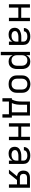

<svg xmlns="http://www.w3.org/2000/svg" viewBox="2007 -2588 786 4840"><g transform="rotate(90 2400.0 -168.0)"><path d="M88 0V-530H171V-310H429V-530H512V0H429V-237H171V0Z M851 8Q830 8 808 5Q786 2 766 -6Q746 -14 729 -28Q712 -42 701 -60.5Q690 -79 685 -100.5Q680 -122 680 -144Q680 -171 688.5 -198Q697 -225 716 -245.5Q735 -266 760 -279Q785 -292 811.5 -299.5Q838 -307 865.5 -309.5Q893 -312 921 -312H1029V-365Q1029 -381 1025 -396Q1021 -411 1011 -423Q1001 -435 987.5 -443.5Q974 -452 959.5 -456.5Q945 -461 929.5 -462.5Q914 -464 899 -464Q877 -464 855 -460.5Q833 -457 813.5 -446.5Q794 -436 781.5 -417.5Q769 -399 769 -377Q769 -377 769 -377Q769 -377 769 -377H686Q686 -377 686 -377Q686 -377 686 -377Q686 -402 694.5 -426Q703 -450 718.5 -469.5Q734 -489 755 -502.5Q776 -516 800 -524Q824 -532 849 -535Q874 -538 899 -538Q925 -538 950.5 -535Q976 -532 1000.5 -523Q1025 -514 1047 -499Q1069 -484 1084 -463Q1099 -442 1105.5 -416.5Q1112 -391 1112 -365V0H1029V-90Q1018 -66 998.5 -46.5Q979 -27 955 -14.5Q931 -2 904.5 3Q878 8 851 8ZM882 -65Q900 -65 918 -68Q936 -71 953 -77Q970 -83 985 -94Q1000 -105 1010.5 -120Q1021 -135 1025 -153Q1029 -171 1029 -189V-239H921Q904 -239 887.5 -238Q871 -237 854.5 -233.5Q838 -230 822 -224.5Q806 -219 792 -209.5Q778 -200 770.5 -184.5Q763 -169 763 -152Q763 -132 773.5 -113Q784 -94 802 -83.5Q820 -73 840.5 -69Q861 -65 882 -65Z M1288 205V-530H1371V-434Q1381 -458 1397 -478.5Q1413 -499 1434.5 -513Q1456 -527 1481.5 -532.5Q1507 -538 1532 -538Q1560 -538 1586.5 -532Q1613 -526 1636 -511Q1659 -496 1676 -474Q1693 -452 1703 -426.5Q1713 -401 1716.5 -374Q1720 -347 1720 -320V-210Q1720 -183 1716.5 -156Q1713 -129 1703 -103.5Q1693 -78 1676 -56Q1659 -34 1636 -19Q1613 -4 1586.5 2Q1560 8 1532 8Q1507 8 1481.5 2.5Q1456 -3 1434.5 -17Q1413 -31 1397 -51.5Q1381 -72 1371 -96V205ZM1501 -65Q1520 -65 1538.5 -69Q1557 -73 1573.5 -82Q1590 -91 1603 -105.5Q1616 -120 1623.5 -137Q1631 -154 1634 -172.5Q1637 -191 1637 -210V-320Q1637 -339 1634 -357.5Q1631 -376 1623.5 -393Q1616 -410 1603 -424.5Q1590 -439 1573.5 -448Q1557 -457 1538.5 -461Q1520 -465 1501 -465Q1482 -465 1464 -461Q1446 -457 1430 -447.5Q1414 -438 1402 -423.5Q1390 -409 1383 -392Q1376 -375 1373.5 -356.5Q1371 -338 1371 -320V-210Q1371 -192 1373.5 -173.5Q1376 -155 1383 -138Q1390 -121 1402 -106.5Q1414 -92 1430 -82.5Q1446 -73 1464 -69Q1482 -65 1501 -65Z M2100 8Q2071 8 2041.5 3Q2012 -2 1986 -15Q1960 -28 1938.5 -49Q1917 -70 1903.5 -96Q1890 -122 1885 -151.5Q1880 -181 1880 -210V-320Q1880 -349 1885 -378.5Q1890 -408 1903.5 -434Q1917 -460 1938.5 -481Q1960 -502 1986.5 -515Q2013 -528 2042 -534.5Q2071 -541 2100 -541Q2129 -541 2158 -534.5Q2187 -528 2213.5 -515Q2240 -502 2261.5 -481Q2283 -460 2296.5 -434Q2310 -408 2315 -378.5Q2320 -349 2320 -320V-210Q2320 -181 2315 -151.5Q2310 -122 2296.5 -96Q2283 -70 2261.5 -49Q2240 -28 2214 -15Q2188 -2 2158.5 3Q2129 8 2100 8ZM2100 -66Q2119 -66 2137.5 -69.5Q2156 -73 2173 -82Q2190 -91 2202.5 -105Q2215 -119 2223 -136.5Q2231 -154 2234 -172.5Q2237 -191 2237 -210V-320Q2237 -339 2234 -358Q2231 -377 2223 -394Q2215 -411 2202 -425.5Q2189 -440 2172 -448.5Q2155 -457 2136 -461Q2117 -465 2098 -465Q2079 -465 2060.5 -461Q2042 -457 2026 -447.5Q2010 -438 1997 -424Q1984 -410 1976.5 -393Q1969 -376 1966 -357.5Q1963 -339 1963 -320V-210Q1963 -191 1966 -172.5Q1969 -154 1977 -136.5Q1985 -119 1997.5 -105Q2010 -91 2027 -82Q2044 -73 2062.5 -69.5Q2081 -66 2100 -66Z M2539 164H2456V-74H2488Q2503 -103 2514 -134.5Q2525 -166 2530.5 -199Q2536 -232 2537.5 -265Q2539 -298 2539 -331V-530H2893V-74H2944V164H2861V0H2539ZM2578 -74H2811V-457H2621V-331Q2621 -298 2620 -265Q2619 -232 2614.5 -199.5Q2610 -167 2601 -135.5Q2592 -104 2578 -74Z M3088 0V-530H3171V-310H3429V-530H3512V0H3429V-237H3171V0Z M3851 8Q3830 8 3808 5Q3786 2 3766 -6Q3746 -14 3729 -28Q3712 -42 3701 -60.5Q3690 -79 3685 -100.5Q3680 -122 3680 -144Q3680 -171 3688.5 -198Q3697 -225 3716 -245.5Q3735 -266 3760 -279Q3785 -292 3811.5 -299.5Q3838 -307 3865.5 -309.5Q3893 -312 3921 -312H4029V-365Q4029 -381 4025 -396Q4021 -411 4011 -423Q4001 -435 3987.5 -443.5Q3974 -452 3959.5 -456.5Q3945 -461 3929.5 -462.5Q3914 -464 3899 -464Q3877 -464 3855 -460.5Q3833 -457 3813.5 -446.5Q3794 -436 3781.5 -417.5Q3769 -399 3769 -377Q3769 -377 3769 -377Q3769 -377 3769 -377H3686Q3686 -377 3686 -377Q3686 -377 3686 -377Q3686 -402 3694.5 -426Q3703 -450 3718.5 -469.5Q3734 -489 3755 -502.5Q3776 -516 3800 -524Q3824 -532 3849 -535Q3874 -538 3899 -538Q3925 -538 3950.5 -535Q3976 -532 4000.5 -523Q4025 -514 4047 -499Q4069 -484 4084 -463Q4099 -442 4105.5 -416.5Q4112 -391 4112 -365V0H4029V-90Q4018 -66 3998.5 -46.5Q3979 -27 3955 -14.5Q3931 -2 3904.5 3Q3878 8 3851 8ZM3882 -65Q3900 -65 3918 -68Q3936 -71 3953 -77Q3970 -83 3985 -94Q4000 -105 4010.5 -120Q4021 -135 4025 -153Q4029 -171 4029 -189V-239H3921Q3904 -239 3887.5 -238Q3871 -237 3854.5 -233.5Q3838 -230 3822 -224.5Q3806 -219 3792 -209.5Q3778 -200 3770.5 -184.5Q3763 -169 3763 -152Q3763 -132 3773.5 -113Q3784 -94 3802 -83.5Q3820 -73 3840.5 -69Q3861 -65 3882 -65Z M4257 0 4423 -204Q4393 -207 4365 -220Q4337 -233 4317 -255Q4297 -277 4288.5 -306.5Q4280 -336 4280 -366Q4280 -389 4284.5 -411.5Q4289 -434 4300 -454Q4311 -474 4328.5 -489Q4346 -504 4367 -513.5Q4388 -523 4410.5 -526.5Q4433 -530 4456 -530H4712V0H4629V-203H4519L4354 0ZM4456 -276H4629V-457H4456Q4437 -457 4419 -451.5Q4401 -446 4387.5 -433.5Q4374 -421 4368.5 -403Q4363 -385 4363 -366Q4363 -348 4368.5 -330Q4374 -312 4387.5 -299.5Q4401 -287 4419 -281.5Q4437 -276 4456 -276Z"/></g></svg>

Font: Iosevka Curly Extended
Style: Regular
Weight: 400
Width: 7
Monospace: yes
Designer: Belleve Invis
Foundry: Belleve Invis
Version: Version 11.1.0; ttfautohint (v1.8.3)